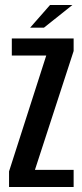

<svg xmlns="http://www.w3.org/2000/svg" viewBox="-20 -744 328 764"><path d="M16 0V-62L164 -523H27V-591H273V-541L119 -68H273V0ZM100 -634 179 -724H268L155 -634Z"/></svg>

Font: Alumni Sans SemiBold
Style: Regular
Weight: 600
Designer: Robert E. Leuschke
Foundry: Robert E. Leuschke
Version: Version 1.018